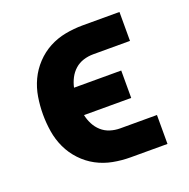

<svg xmlns="http://www.w3.org/2000/svg" viewBox="-99 -615 699 711"><g transform="rotate(-20 250.0 -260.0)"><path d="M299 0Q264 0 230 -6.5Q196 -13 166 -29Q136 -45 112 -70.5Q88 -96 73.5 -127Q59 -158 53.5 -192Q48 -226 48 -260Q48 -294 53.5 -328Q59 -362 73.5 -393Q88 -424 112 -449.5Q136 -475 166 -491Q196 -507 230 -513.5Q264 -520 299 -520H444V-406H299Q279 -406 260 -400Q241 -394 226.5 -381Q212 -368 203 -350.5Q194 -333 190 -314H376V-206H190Q194 -187 203 -169.5Q212 -152 226.5 -139Q241 -126 260 -120Q279 -114 299 -114H444V0Z"/></g></svg>

Font: Iosevka SS18 Heavy
Style: Regular
Weight: 900
Monospace: yes
Designer: Belleve Invis
Foundry: Belleve Invis
Version: Version 25.1.1; ttfautohint (v1.8.4)